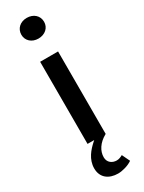

<svg xmlns="http://www.w3.org/2000/svg" viewBox="-239 -737 731 974"><g transform="rotate(-30 126.0 -250.0)"><path d="M112 0 102 9C76 33 40 71 40 125C40 180 80 208 133 208C158 208 195 198 217 182L195 136C184 142 173 147 160 147C134 147 110 131 110 100C110 64 132 27 178 2V-481H73V0ZM192 -647C192 -683 164 -708 125 -708C87 -708 59 -683 59 -647C59 -612 87 -587 125 -587C164 -587 192 -612 192 -647Z"/></g></svg>

Font: Falling Sky
Style: Light
Weight: 400
Designer: Paul D. Hunt
Foundry: Adobe Systems Incorporated
Version: Version 1.02